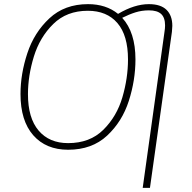

<svg xmlns="http://www.w3.org/2000/svg" viewBox="-20 -713 927 927"><path d="M812 -588Q812 -579 810 -559L704 194H669L774 -558Q777 -576 777 -590Q777 -628 758 -645.5Q739 -663 699 -663Q665 -663 634.5 -653.5Q604 -644 570 -627Q634 -557 634 -426Q634 -326 602 -226Q570 -126 497 -58Q424 10 309 10Q202 10 140.5 -60Q79 -130 79 -259Q79 -356 112 -456Q145 -556 218.5 -624.5Q292 -693 405 -693Q492 -693 550 -646Q629 -693 699 -693Q756 -693 784 -665.5Q812 -638 812 -588ZM598 -426Q598 -542 547 -601.5Q496 -661 404 -661Q302 -661 237 -597Q172 -533 143.5 -440Q115 -347 115 -258Q115 -143 166.5 -82.5Q218 -22 309 -22Q414 -22 479 -86.5Q544 -151 571 -243.5Q598 -336 598 -426Z"/></svg>

Font: FiraGO UltraLight
Style: Italic
Weight: 200
Italic angle: -8°
Designer: bBox Type GmbH
Foundry: bBox Type GmbH
Version: Version 1.001